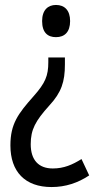

<svg xmlns="http://www.w3.org/2000/svg" viewBox="-20 -655 393 775"><path d="M263 -570C263 -613 241 -635 206 -635C174 -635 150 -615 150 -570C150 -523 173 -505 206 -505C241 -505 263 -526 263 -570ZM242 -395V-423H175V-404C175 -349 163 -320 115 -266C53 -196 22 -155 22 -68C22 38 81 100 188 100C245 100 295 83 340 53L309 -13C272 10 238 25 193 25C136 25 104 -9 104 -73C104 -132 123 -167 179 -229C228 -282 242 -325 242 -395Z"/></svg>

Font: Noto Sans Kannada UI Condensed
Style: Regular
Weight: 400
Width: 3
Designer: Jelle Bosma - Monotype Design Team
Foundry: Monotype Imaging Inc.
Version: Version 2.005